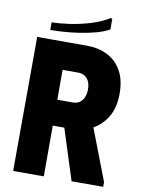

<svg xmlns="http://www.w3.org/2000/svg" viewBox="-94 -924 723 987"><g transform="rotate(10 267.5 -430.5)"><path d="M47 -700H205V0H45ZM307 -700Q367 -700 414 -676.5Q461 -653 488 -605.5Q515 -558 515 -486Q515 -412 485 -363Q455 -314 407.5 -289.5Q360 -265 307 -265H124V-700ZM205 -400H286Q307 -400 321.5 -410Q336 -420 343.5 -438.5Q351 -457 351 -480Q351 -503 343.5 -520Q336 -537 321.5 -546.5Q307 -556 286 -556H205ZM238 -350H390L515 -25V0H350ZM402 -861 411 -859V-803Q382 -787 341.5 -776Q301 -765 257 -758.5Q213 -752 173.5 -749.5Q134 -747 107 -747V-787Q144 -787 197.5 -794.5Q251 -802 306 -818.5Q361 -835 402 -861Z"/></g></svg>

Font: Phudu
Style: Bold
Weight: 700
Version: Version 1.005;gftools[0.9.23]